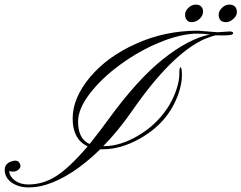

<svg xmlns="http://www.w3.org/2000/svg" viewBox="-175 -813 1049 834"><path d="M519 -628.9Q431.2 -593.3 348.6 -533.2Q266.1 -473.1 214.8 -406.2Q164.1 -339.8 164.1 -284.7Q164.1 -209.5 214.4 -187.5Q265.1 -251.5 292 -289.1Q421.4 -467.8 533.7 -556.6Q646 -645.5 736.8 -663.1Q711.4 -667 679.7 -667Q647.9 -667 605.5 -657.2Q563 -647.5 519 -628.9ZM837.9 -668.9Q837.9 -658.2 789.1 -659.2Q774.4 -659.2 761.7 -659.7Q747.6 -656.2 737.3 -652.3L715.8 -644.5Q570.8 -580.6 397 -328.6Q337.4 -243.2 273.4 -178.2H277.3Q346.7 -178.2 423.8 -223.1Q501 -268.1 549.8 -339.8Q574.7 -376.5 589.4 -418.5Q604 -460 604 -490.2Q603.5 -520.5 609.4 -520.5Q615.2 -520.5 615.2 -485.4Q615.2 -450.2 600.6 -407.2Q557.1 -280.3 430.7 -210Q349.6 -164.6 271.5 -164.6H260.3Q138.7 -45.9 25.4 -10.7Q-11.7 1 -52.2 1Q-92.8 1 -124 -19.5Q-151.4 -39.1 -154.3 -69.3Q-157.2 -99.6 -128.9 -110.8Q-100.6 -121.6 -90.8 -106Q-81.1 -90.8 -90.8 -80.1Q-100.6 -69.3 -113.3 -67.9Q-126 -66.4 -134.8 -70.8V-67.9Q-132.3 -44.9 -109.4 -28.3Q-86.4 -11.7 -51.8 -11.7Q12.7 -11.7 70.3 -48.8Q127.9 -85.9 205.6 -177.2Q140.6 -208 140.6 -297.9Q140.6 -387.7 215.8 -477.5Q291 -567.4 416 -623Q541 -679.7 684.6 -679.7L770 -672.9L819.8 -676.3Q837.9 -676.8 837.9 -668.9ZM656.2 -716.8Q644.5 -716.8 636.7 -725.6Q628.9 -734.4 628.9 -750Q628.9 -765.1 643.6 -779.3Q658.2 -793 674.8 -793Q691.4 -793 699.2 -784.2Q707 -775.4 707 -764.6Q707 -753.9 703.1 -745.6Q699.2 -737.3 691.9 -731Q685.1 -724.6 676.3 -720.7Q667.5 -716.8 656.2 -716.8ZM807.1 -716.8Q774.9 -716.8 774.9 -750Q774.9 -764.6 789.1 -778.8Q804.2 -793 820.8 -793Q837.4 -793 845.7 -784.2Q854 -775.4 854 -760.7Q854.5 -745.6 838.9 -731Q823.2 -716.8 807.1 -716.8Z"/></svg>

Font: PinyonScript
Style: Regular
Weight: 400
Designer: Nicole Fally
Foundry: Nicole Fally
Version: Version 1.005